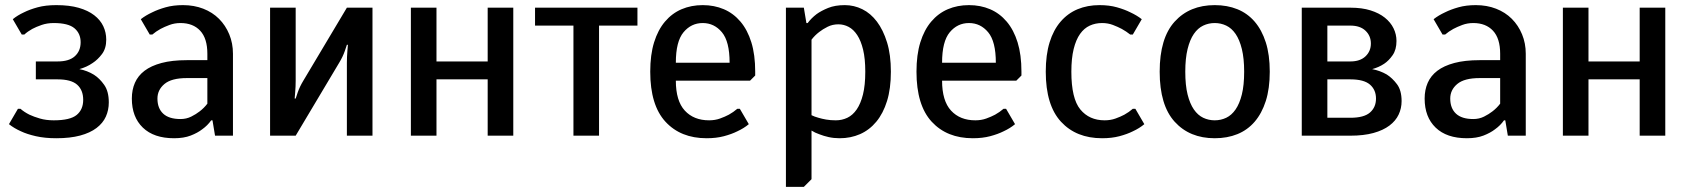

<svg xmlns="http://www.w3.org/2000/svg" viewBox="-20 -530 6600 750"><path d="M200 -510Q251 -510 287.5 -499.5Q324 -489 348 -470.5Q372 -452 383.5 -427.5Q395 -403 395 -375Q395 -341 378.5 -319Q362 -297 342 -284Q319 -268 290 -260Q321 -254 347 -238Q369 -224 387 -198.5Q405 -173 405 -130Q405 -100 393.5 -74.5Q382 -49 357 -30Q332 -11 293 -0.5Q254 10 200 10Q155 10 120 2Q85 -6 62 -17Q35 -29 15 -45L50 -105H60Q75 -92 95 -82Q112 -74 136 -67Q160 -60 190 -60Q254 -60 279.5 -81Q305 -102 305 -140Q305 -178 281.5 -199Q258 -220 205 -220H120V-290H205Q250 -290 272.5 -310.5Q295 -331 295 -365Q295 -399 271 -419.5Q247 -440 190 -440Q164 -440 142.5 -432.5Q121 -425 106 -417Q88 -407 75 -395H65L30 -455Q48 -470 74 -482Q96 -493 127 -501.5Q158 -510 200 -510Z M790 -320Q790 -380 762 -410Q734 -440 685 -440Q662 -440 642 -432.5Q622 -425 607 -417Q589 -407 575 -395H565L530 -455Q549 -470 575 -482Q597 -493 627 -501.5Q657 -510 695 -510Q738 -510 774 -496Q810 -482 835.5 -456.5Q861 -431 875.5 -396Q890 -361 890 -320V0H820L810 -60H805Q791 -40 770 -25Q752 -11 725 -0.5Q698 10 660 10Q581 10 538 -31.5Q495 -73 495 -145Q495 -179 507 -206.5Q519 -234 544.5 -253.5Q570 -273 611 -284Q652 -295 710 -295H790ZM790 -225H710Q650 -225 622.5 -202Q595 -179 595 -145Q595 -107 617.5 -86Q640 -65 685 -65Q708 -65 727 -74.5Q746 -84 760 -95Q777 -108 790 -125Z M1135 0H1035V-500H1135V-215Q1135 -204 1134.5 -192Q1134 -180 1133 -169Q1132 -157 1131 -145H1135Q1139 -157 1143 -169Q1151 -192 1165 -215L1335 -500H1435V0H1335V-285Q1335 -296 1335.5 -308Q1336 -320 1337 -331Q1338 -343 1339 -355H1335Q1331 -343 1327 -331Q1319 -308 1305 -285Z M1985 0H1885V-220H1685V0H1585V-500H1685V-290H1885V-500H1985Z M2470 -430H2320V0H2220V-430H2070V-500H2470Z M2725 -510Q2770 -510 2807.5 -494Q2845 -478 2872.5 -445.5Q2900 -413 2915 -364.5Q2930 -316 2930 -250V-235L2910 -215H2620Q2620 -136 2655 -98Q2690 -60 2750 -60Q2773 -60 2792.5 -67Q2812 -74 2827 -82Q2845 -92 2860 -105H2870L2905 -45Q2886 -29 2860 -17Q2838 -6 2808 2Q2778 10 2740 10Q2639 10 2579.5 -54.5Q2520 -119 2520 -250Q2520 -316 2535 -364.5Q2550 -413 2577.5 -445.5Q2605 -478 2642.5 -494Q2680 -510 2725 -510ZM2725 -440Q2680 -440 2650 -404Q2620 -368 2620 -285H2830Q2830 -368 2800 -404Q2770 -440 2725 -440Z M3150 -80Q3162 -74 3177 -70Q3190 -66 3207 -63Q3224 -60 3245 -60Q3269 -60 3290 -70Q3311 -80 3326.5 -102.5Q3342 -125 3351 -161Q3360 -197 3360 -250Q3360 -301 3351.5 -336Q3343 -371 3328.5 -393Q3314 -415 3295 -425Q3276 -435 3255 -435Q3232 -435 3213 -425.5Q3194 -416 3180 -405Q3163 -392 3150 -375ZM3120 200H3050V-500H3120L3130 -440H3135Q3149 -459 3170 -475Q3188 -488 3215 -499Q3242 -510 3280 -510Q3316 -510 3348.5 -494Q3381 -478 3405.5 -445.5Q3430 -413 3445 -364.5Q3460 -316 3460 -250Q3460 -184 3445 -135.5Q3430 -87 3403 -54.5Q3376 -22 3339.5 -6Q3303 10 3260 10Q3237 10 3217 5.5Q3197 1 3182 -5Q3164 -11 3150 -20V170Z M3765 -510Q3810 -510 3847.5 -494Q3885 -478 3912.5 -445.5Q3940 -413 3955 -364.5Q3970 -316 3970 -250V-235L3950 -215H3660Q3660 -136 3695 -98Q3730 -60 3790 -60Q3813 -60 3832.5 -67Q3852 -74 3867 -82Q3885 -92 3900 -105H3910L3945 -45Q3926 -29 3900 -17Q3878 -6 3848 2Q3818 10 3780 10Q3679 10 3619.5 -54.5Q3560 -119 3560 -250Q3560 -316 3575 -364.5Q3590 -413 3617.5 -445.5Q3645 -478 3682.5 -494Q3720 -510 3765 -510ZM3765 -440Q3720 -440 3690 -404Q3660 -368 3660 -285H3870Q3870 -368 3840 -404Q3810 -440 3765 -440Z M4285 -440Q4259 -440 4237 -430Q4215 -420 4199 -397.5Q4183 -375 4174 -338.5Q4165 -302 4165 -250Q4165 -145 4200 -102.5Q4235 -60 4295 -60Q4318 -60 4337.5 -67Q4357 -74 4372 -82Q4390 -92 4405 -105H4415L4450 -45Q4431 -29 4405 -17Q4383 -6 4353 2Q4323 10 4285 10Q4184 10 4124.5 -54.5Q4065 -119 4065 -250Q4065 -316 4080 -364.5Q4095 -413 4123 -445.5Q4151 -478 4189.5 -494Q4228 -510 4275 -510Q4313 -510 4343 -501.5Q4373 -493 4395 -482Q4421 -470 4440 -455L4405 -395H4395Q4380 -407 4362 -417Q4347 -425 4327.5 -432.5Q4308 -440 4285 -440Z M4940 -250Q4940 -184 4924.5 -135.5Q4909 -87 4881 -54.5Q4853 -22 4813.5 -6Q4774 10 4725 10Q4627 10 4568.5 -54.5Q4510 -119 4510 -250Q4510 -381 4568.5 -445.5Q4627 -510 4725 -510Q4774 -510 4813.5 -494Q4853 -478 4881 -445.5Q4909 -413 4924.5 -364.5Q4940 -316 4940 -250ZM4840 -250Q4840 -302 4831 -338.5Q4822 -375 4806.5 -397.5Q4791 -420 4770 -430Q4749 -440 4725 -440Q4701 -440 4680 -430Q4659 -420 4643.5 -397.5Q4628 -375 4619 -338.5Q4610 -302 4610 -250Q4610 -197 4619 -161Q4628 -125 4643.5 -102.5Q4659 -80 4680 -70Q4701 -60 4725 -60Q4749 -60 4770 -70Q4791 -80 4806.5 -102.5Q4822 -125 4831 -161Q4840 -197 4840 -250Z M5340 -260Q5371 -254 5397 -239Q5419 -225 5437 -201Q5455 -177 5455 -135Q5455 -107 5443.5 -82.5Q5432 -58 5407.5 -39.5Q5383 -21 5345 -10.5Q5307 0 5255 0H5065V-500H5255Q5300 -500 5333.5 -489.5Q5367 -479 5389.5 -461Q5412 -443 5423.5 -419.5Q5435 -396 5435 -370Q5435 -336 5420 -314.5Q5405 -293 5387 -281Q5366 -267 5340 -260ZM5165 -430V-290H5255Q5293 -290 5314 -310Q5335 -330 5335 -360Q5335 -390 5314 -410Q5293 -430 5255 -430ZM5165 -220V-70H5255Q5308 -70 5331.5 -90.5Q5355 -111 5355 -145Q5355 -179 5331.5 -199.5Q5308 -220 5255 -220Z M5840 -320Q5840 -380 5812 -410Q5784 -440 5735 -440Q5712 -440 5692 -432.5Q5672 -425 5657 -417Q5639 -407 5625 -395H5615L5580 -455Q5599 -470 5625 -482Q5647 -493 5677 -501.5Q5707 -510 5745 -510Q5788 -510 5824 -496Q5860 -482 5885.5 -456.5Q5911 -431 5925.5 -396Q5940 -361 5940 -320V0H5870L5860 -60H5855Q5841 -40 5820 -25Q5802 -11 5775 -0.5Q5748 10 5710 10Q5631 10 5588 -31.5Q5545 -73 5545 -145Q5545 -179 5557 -206.5Q5569 -234 5594.5 -253.5Q5620 -273 5661 -284Q5702 -295 5760 -295H5840ZM5840 -225H5760Q5700 -225 5672.5 -202Q5645 -179 5645 -145Q5645 -107 5667.5 -86Q5690 -65 5735 -65Q5758 -65 5777 -74.5Q5796 -84 5810 -95Q5827 -108 5840 -125Z M6485 0H6385V-220H6185V0H6085V-500H6185V-290H6385V-500H6485Z"/></svg>

Font: Scada
Style: Regular
Weight: 400
Designer: Jovanny Lemonad
Foundry: Jovanny Lemonad
Version: Version 3.005; ttfautohint (v0.91) -l 8 -r 50 -G 200 -x 0 -w